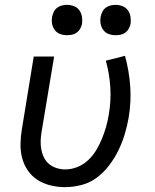

<svg xmlns="http://www.w3.org/2000/svg" viewBox="-20 -763 640 791"><path d="M248 8Q218 8 189 1Q160 -6 136 -21Q112 -36 95.5 -59.5Q79 -83 71.5 -111Q64 -139 64.5 -169.5Q65 -200 70 -230L119 -530H203L151 -218Q148 -199 147.5 -181Q147 -163 150.5 -145.5Q154 -128 162 -112.5Q170 -97 183 -86.5Q196 -76 213.5 -70.5Q231 -65 249 -65Q274 -65 299 -75Q324 -85 343.5 -103.5Q363 -122 376.5 -144.5Q390 -167 400 -191.5Q410 -216 417 -240.5Q424 -265 428 -290Q438 -347 434.5 -403Q431 -459 416 -513L495 -533Q512 -471 516.5 -407.5Q521 -344 510 -278Q504 -244 494 -210.5Q484 -177 468.5 -145Q453 -113 431 -83.5Q409 -54 380 -32Q351 -10 316 -1Q281 8 248 8ZM456 -618Q441 -618 427.5 -623Q414 -628 405.5 -639.5Q397 -651 394.5 -665.5Q392 -680 395 -695Q397 -705 402 -715Q407 -725 416 -731.5Q425 -738 435.5 -740.5Q446 -743 456 -743Q471 -743 485 -737.5Q499 -732 507 -720.5Q515 -709 517.5 -694.5Q520 -680 518 -665Q516 -655 510.5 -645Q505 -635 496 -628.5Q487 -622 476.5 -620Q466 -618 456 -618ZM256 -618Q241 -618 227.5 -623Q214 -628 205.5 -639.5Q197 -651 194.5 -665.5Q192 -680 195 -695Q197 -705 202 -715Q207 -725 216 -731.5Q225 -738 235.5 -740.5Q246 -743 256 -743Q271 -743 285 -737.5Q299 -732 307 -720.5Q315 -709 317.5 -694.5Q320 -680 318 -665Q316 -655 310.5 -645Q305 -635 296 -628.5Q287 -622 276.5 -620Q266 -618 256 -618Z"/></svg>

Font: Iosevka Curly Extended Oblique
Style: Regular
Weight: 400
Width: 7
Italic angle: -9°
Monospace: yes
Designer: Belleve Invis
Foundry: Belleve Invis
Version: Version 11.1.0; ttfautohint (v1.8.3)